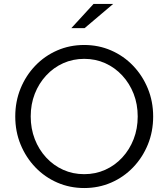

<svg xmlns="http://www.w3.org/2000/svg" viewBox="-20 -938 850 969"><path d="M405.2 11Q332.4 11 269.2 -16.5Q206 -44 158.5 -93.5Q111 -143 84 -208.5Q57 -274 57 -350Q57 -426 83.8 -491.5Q110.6 -557 158.1 -606.5Q205.6 -656 268.8 -683.5Q332 -711 404.8 -711Q477.6 -711 540.8 -683.5Q604 -656 651.5 -606.5Q699 -557 726 -491.5Q753 -426 753 -350Q753 -274 726.2 -208.5Q699.4 -143 651.9 -93.5Q604.4 -44 541.2 -16.5Q478 11 405.2 11ZM404.9 -59Q462 -59 511 -81Q560 -103 597 -143Q634 -183 654.5 -235.9Q675 -288.8 675 -350Q675 -412 654.5 -464.5Q634 -517 597 -557Q560 -597 511.1 -619Q462.3 -641 405.1 -641Q348 -641 299 -619Q250 -597 213 -557Q176 -517 155.5 -464.5Q135 -412 135 -350.5Q135 -289 155.5 -236Q176 -183 213 -143Q250 -103 298.9 -81Q347.7 -59 404.9 -59ZM340 -796 452 -918H551L407 -796Z"/></svg>

Font: Red Hat Text VF
Style: Regular
Weight: 300
Designer: Pentagram, MCKL
Foundry: Pentagram, MCKL
Version: Version 1.023